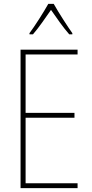

<svg xmlns="http://www.w3.org/2000/svg" viewBox="-20 -970 472 990"><path d="M257 -950H229C205 -907 158 -833 132 -799V-793H150C180 -827 217 -882 243 -919C270 -880 306 -828 337 -793H353V-799C334 -825 282 -905 257 -950ZM380 0V-25H112V-363H364V-388H112V-689H380V-714H86V0Z"/></svg>

Font: Noto Sans Gujarati Condensed Thin
Style: Regular
Weight: 100
Width: 3
Designer: Jelle Bosma - Monotype Design Team, Universal Thirst
Foundry: Monotype Imaging Inc.
Version: Version 2.106